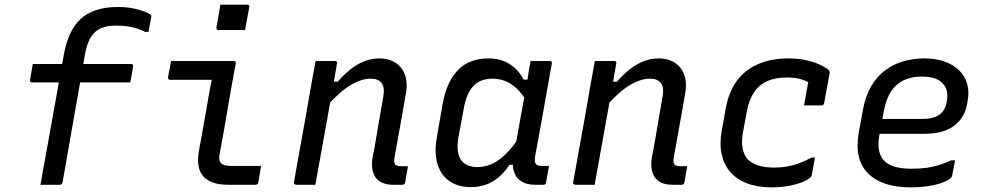

<svg xmlns="http://www.w3.org/2000/svg" viewBox="-20 -794 4240 825"><path d="M121 -519H543Q546 -519 548 -518Q550 -517 551 -515Q552 -513 552 -508Q549 -490 546 -474Q543 -458 540 -440H118Q115 -440 112.5 -441.5Q110 -443 109 -445.5Q108 -448 109 -451Q112 -469 115 -485Q118 -501 121 -519ZM249 -11Q248 -5 244.5 -2.5Q241 0 236 0Q215 0 194.5 0Q174 0 154 0Q158 -25 162.5 -50Q167 -75 172 -101Q184 -168 194 -223.5Q204 -279 213.5 -331.5Q223 -384 233 -440Q243 -496 255 -563Q264 -612 281.5 -649.5Q299 -687 326.5 -712.5Q354 -738 394 -751Q434 -764 486 -764Q525 -764 555 -757.5Q585 -751 604 -743Q623 -735 628 -730Q630 -729 630 -726.5Q630 -724 630 -721Q627 -704 624 -689Q621 -674 618 -657H603Q586 -666 567 -672Q548 -678 526 -681Q504 -684 479 -684Q447 -684 424 -676.5Q401 -669 385 -653Q370 -638 360.5 -615Q351 -592 345 -560Q337 -514 327.5 -459Q318 -404 307.5 -344.5Q297 -285 286.5 -225.5Q276 -166 266.5 -111.5Q257 -57 249 -11Z M715 -532Q760 -532 804.5 -532Q849 -532 894 -532Q939 -532 984 -532Q987 -532 989 -531Q991 -530 992.5 -527.5Q994 -525 993 -521Q984 -473 975.5 -426Q967 -379 959 -331Q951 -283 942.5 -235Q934 -187 925 -139Q921 -121 922 -110.5Q923 -100 931 -92Q937 -86 947.5 -83.5Q958 -81 976 -81Q1002 -81 1031.5 -81Q1061 -81 1086 -81H1102Q1099 -63 1096 -46Q1093 -29 1090 -11Q1089 -5 1085.5 -2.5Q1082 0 1077 0Q1071 0 1052 0Q1033 0 1008.5 0Q984 0 963 0Q920 0 892.5 -10.5Q865 -21 850.5 -40Q836 -59 832.5 -85Q829 -111 834 -142Q842 -182 848.5 -220.5Q855 -259 862 -297.5Q869 -336 875.5 -374.5Q882 -413 890 -451H872Q845 -451 818.5 -451Q792 -451 765 -451Q738 -451 711 -451Q707 -451 704 -454Q701 -457 702 -462Q705 -479 708.5 -497Q712 -515 715 -532ZM927 -774Q941 -774 955.5 -774Q970 -774 984.5 -774Q999 -774 1013.5 -774Q1028 -774 1042 -774Q1047 -774 1049.5 -771Q1052 -768 1051 -763L1033 -665Q1019 -665 1005 -665Q991 -665 976 -665Q961 -665 947 -665Q933 -665 919 -665Q914 -665 911.5 -668Q909 -671 910 -676Z M1336 -532Q1352 -532 1366 -532Q1380 -532 1393.5 -532Q1407 -532 1419 -532Q1423 -532 1425 -530.5Q1427 -529 1428 -526.5Q1429 -524 1428 -521Q1417 -456 1405.5 -391Q1394 -326 1382 -260.5Q1370 -195 1358.5 -130Q1347 -65 1335 0Q1322 0 1308 0Q1294 0 1280 0Q1266 0 1252 0Q1250 0 1248 -1Q1246 -2 1244.5 -3.5Q1243 -5 1242.5 -7Q1242 -9 1243 -11Q1255 -81 1268 -151.5Q1281 -222 1293.5 -292Q1306 -362 1318 -433Q1324 -465 1328.5 -490.5Q1333 -516 1336 -532ZM1610 -543Q1643 -543 1667 -531.5Q1691 -520 1706 -499.5Q1721 -479 1725.5 -451.5Q1730 -424 1724 -392Q1716 -346 1708 -300Q1700 -254 1691.5 -209Q1683 -164 1675 -117Q1673 -105 1674 -98Q1675 -91 1679 -86Q1683 -83 1689 -81.5Q1695 -80 1702 -80Q1705 -80 1707.5 -80Q1710 -80 1712.5 -80Q1715 -80 1717 -80H1733Q1730 -62 1727 -45.5Q1724 -29 1721 -11Q1720 -5 1716.5 -2.5Q1713 0 1708 0Q1703 0 1691 0Q1679 0 1669 0Q1634 0 1612 -14.5Q1590 -29 1582.5 -55.5Q1575 -82 1581 -118Q1590 -162 1597 -204.5Q1604 -247 1611.5 -290.5Q1619 -334 1627 -379Q1634 -419 1619.5 -437.5Q1605 -456 1573 -456Q1552 -456 1529.5 -448.5Q1507 -441 1483.5 -426.5Q1460 -412 1434 -388.5Q1408 -365 1380 -333L1396 -443H1431Q1458 -474 1486.5 -496.5Q1515 -519 1546 -531Q1577 -543 1610 -543Z M2078 -543Q2114 -543 2142 -532.5Q2170 -522 2192 -502Q2214 -482 2230 -452H2257L2242 -361Q2213 -408 2177 -432Q2141 -456 2096 -456Q2063 -456 2039 -443.5Q2015 -431 1998.5 -404Q1982 -377 1974 -334L1950 -205Q1943 -168 1948 -141Q1953 -114 1968 -98Q1979 -88 1995 -82Q2011 -76 2031 -76Q2062 -76 2091.5 -88.5Q2121 -101 2152 -131Q2183 -161 2217 -212L2194 -86H2169Q2149 -55 2124 -33.5Q2099 -12 2069 -1Q2039 10 2003 10Q1961 10 1929.5 -5Q1898 -20 1879 -48Q1860 -76 1854 -115Q1848 -154 1857 -204L1882 -348Q1892 -401 1910 -438Q1928 -475 1953.5 -498.5Q1979 -522 2010.5 -532.5Q2042 -543 2078 -543ZM2260 -532Q2281 -532 2301 -532Q2321 -532 2342 -532Q2346 -532 2348 -530.5Q2350 -529 2351 -526.5Q2352 -524 2351 -520Q2339 -454 2327 -386Q2315 -318 2303 -251Q2291 -184 2279 -120Q2276 -100 2282 -90.5Q2288 -81 2307 -81Q2312 -81 2316.5 -81Q2321 -81 2324 -81H2339Q2336 -63 2332.5 -44.5Q2329 -26 2326 -9Q2325 -4 2322 -2Q2319 0 2315 0Q2309 0 2299 0Q2289 0 2280 0Q2244 0 2220.5 -14.5Q2197 -29 2188.5 -56Q2180 -83 2186 -120Q2196 -172 2205 -223.5Q2214 -275 2223.5 -326.5Q2233 -378 2243 -430Q2246 -445 2248 -461Q2250 -477 2253 -494.5Q2256 -512 2260 -532Z M2536 -532Q2552 -532 2566 -532Q2580 -532 2593.5 -532Q2607 -532 2619 -532Q2623 -532 2625 -530.5Q2627 -529 2628 -526.5Q2629 -524 2628 -521Q2617 -456 2605.5 -391Q2594 -326 2582 -260.5Q2570 -195 2558.5 -130Q2547 -65 2535 0Q2522 0 2508 0Q2494 0 2480 0Q2466 0 2452 0Q2450 0 2448 -1Q2446 -2 2444.5 -3.5Q2443 -5 2442.5 -7Q2442 -9 2443 -11Q2455 -81 2468 -151.5Q2481 -222 2493.5 -292Q2506 -362 2518 -433Q2524 -465 2528.5 -490.5Q2533 -516 2536 -532ZM2810 -543Q2843 -543 2867 -531.5Q2891 -520 2906 -499.5Q2921 -479 2925.5 -451.5Q2930 -424 2924 -392Q2916 -346 2908 -300Q2900 -254 2891.5 -209Q2883 -164 2875 -117Q2873 -105 2874 -98Q2875 -91 2879 -86Q2883 -83 2889 -81.5Q2895 -80 2902 -80Q2905 -80 2907.5 -80Q2910 -80 2912.5 -80Q2915 -80 2917 -80H2933Q2930 -62 2927 -45.5Q2924 -29 2921 -11Q2920 -5 2916.5 -2.5Q2913 0 2908 0Q2903 0 2891 0Q2879 0 2869 0Q2834 0 2812 -14.5Q2790 -29 2782.5 -55.5Q2775 -82 2781 -118Q2790 -162 2797 -204.5Q2804 -247 2811.5 -290.5Q2819 -334 2827 -379Q2834 -419 2819.5 -437.5Q2805 -456 2773 -456Q2752 -456 2729.5 -448.5Q2707 -441 2683.5 -426.5Q2660 -412 2634 -388.5Q2608 -365 2580 -333L2596 -443H2631Q2658 -474 2686.5 -496.5Q2715 -519 2746 -531Q2777 -543 2810 -543Z M3366 -543Q3416 -543 3452.5 -533.5Q3489 -524 3511.5 -512Q3534 -500 3541 -493Q3544 -490 3544.5 -487.5Q3545 -485 3545 -481L3521 -350Q3521 -348 3519 -345.5Q3517 -343 3514.5 -342Q3512 -341 3509 -341Q3490 -341 3471.5 -341Q3453 -341 3435 -341L3437 -353Q3441 -376 3445 -398.5Q3449 -421 3453 -441Q3434 -451 3412 -456Q3390 -461 3360 -461Q3312 -461 3277 -445.5Q3242 -430 3220 -397.5Q3198 -365 3189 -315L3174 -234Q3165 -191 3170.5 -159Q3176 -127 3195 -107Q3213 -91 3240 -82.5Q3267 -74 3305 -74Q3338 -74 3365 -79Q3392 -84 3416.5 -93.5Q3441 -103 3467 -117H3482Q3479 -98 3475 -79.5Q3471 -61 3468 -42Q3467 -39 3466 -36.5Q3465 -34 3463 -32Q3454 -23 3431 -13Q3408 -3 3373.5 4Q3339 11 3294 11Q3234 11 3189 -6.5Q3144 -24 3117 -56Q3090 -88 3080.5 -133.5Q3071 -179 3082 -236L3098 -326Q3111 -399 3146.5 -447Q3182 -495 3238.5 -519Q3295 -543 3366 -543Z M3951 -543Q4002 -543 4040 -529Q4078 -515 4102.5 -490.5Q4127 -466 4136 -433Q4145 -400 4138 -363L4136 -349Q4128 -305 4103.5 -276Q4079 -247 4041.5 -233Q4004 -219 3952 -219Q3928 -219 3895 -219Q3862 -219 3823.5 -219Q3785 -219 3745 -219L3708 -213L3717 -283Q3761 -283 3800.5 -283Q3840 -283 3876 -283Q3912 -283 3945 -283Q3990 -283 4016 -301Q4042 -319 4048 -357Q4053 -382 4048.5 -402.5Q4044 -423 4029 -437Q4016 -451 3994.5 -458Q3973 -465 3941 -465Q3898 -465 3865 -450Q3832 -435 3810 -403Q3788 -371 3778 -318L3758 -210Q3752 -175 3757 -148.5Q3762 -122 3778 -104Q3796 -86 3825 -77.5Q3854 -69 3897 -69Q3934 -69 3962 -73Q3990 -77 4015.5 -85Q4041 -93 4068 -105H4084Q4081 -89 4077.5 -72Q4074 -55 4071 -38Q4070 -36 4069 -34Q4068 -32 4066 -30Q4055 -19 4030 -9.5Q4005 0 3969.5 5.5Q3934 11 3891 11Q3831 11 3785.5 -4Q3740 -19 3710.5 -48.5Q3681 -78 3670.5 -120.5Q3660 -163 3669 -218L3688 -323Q3699 -382 3723.5 -423.5Q3748 -465 3783 -491.5Q3818 -518 3861 -530.5Q3904 -543 3951 -543Z"/></svg>

Font: Rec Mono Linear
Style: Italic
Weight: 400
Italic angle: -10°
Monospace: yes
Version: Version 1.085; ttfautohint (v1.8.4.7-5d5b)